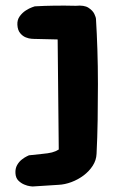

<svg xmlns="http://www.w3.org/2000/svg" viewBox="-20 -678 410 696"><path d="M98 -2Q98 -2 89 -3Q80 -4 68 -9Q56 -14 46.5 -23.5Q37 -33 36 -50Q35 -67 42 -79.5Q49 -92 59.5 -100Q70 -108 77.5 -111.5Q85 -115 85 -115L132 -120Q155 -122 168.5 -125.5Q182 -129 193 -136L189 -535L103 -537Q103 -537 94 -537.5Q85 -538 73.5 -542.5Q62 -547 53 -558Q44 -569 43 -588Q42 -606 51.5 -619Q61 -632 73.5 -640Q86 -648 96 -651.5Q106 -655 106 -655Q141 -657 178 -657.5Q215 -658 255 -657Q285 -660 300.5 -650Q316 -640 322 -627.5Q328 -615 328 -608Q331 -559 333 -499Q335 -439 335 -373.5Q335 -308 334 -243.5Q333 -179 330 -120Q329 -97 316 -77Q303 -57 283 -42Q263 -27 239 -18Q215 -9 192 -8Z"/></svg>

Font: Sour Gummy
Style: Bold
Weight: 700
Designer: Stefie Justprince
Foundry: Eifetstype
Version: Version 1.000